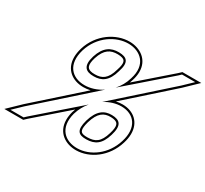

<svg xmlns="http://www.w3.org/2000/svg" viewBox="-222 -983 1338 1251"><g transform="rotate(30 447.5 -358.0)"><path d="M342.3 -163 342.6 -164C354 -202.4 372.9 -235.9 396.4 -263.8L87.6 5L70.7 21H-28.3L38.3 -43L441 -401.5C398.7 -373.3 351 -358.5 308 -359C213.7 -359 148.1 -425 185 -549C222 -670 329.5 -738 424.7 -737C514.1 -736 590.3 -673 550.4 -550C538.8 -509.7 518.6 -475.1 493.3 -446.9L808.3 -721L825.2 -737H924.2L857.6 -673L463.6 -322C504 -347.2 548.4 -360.4 588.9 -360C685.2 -359 742.6 -287 705.2 -168C668.8 -49 568.1 20 473.5 21C382.4 22 309 -39 342.3 -163ZM434.9 -165C411 -79 436.7 -58 495.7 -59C558.1 -60 600.2 -85 624.5 -168C650.1 -252 623.9 -279 562.1 -280C504.9 -281 460.4 -252 434.9 -165ZM397.9 -657C337.3 -658 291.1 -631 265 -549C239.3 -465 271.2 -438 332.4 -439C391.1 -439 434.7 -465 458.4 -550L458.7 -551C486 -633 457.4 -656 397.9 -657ZM327.9 -167.1C321.7 -144.2 319 -123.9 319.2 -104.6C319.8 -10 392.6 36.9 473.7 36C575.3 34.9 681.4 -38.8 719.5 -163.6C727.4 -188.5 731.4 -212.1 731.7 -233.7C733 -321.3 672.7 -374.1 589 -375C572.8 -375.2 556 -373.2 539.6 -369.6L867.8 -662L961.4 -752H819.2L798.2 -732.1L556.7 -521.9C559.8 -529.8 562.5 -537.9 564.7 -545.6C572.1 -568.3 575.9 -590.4 576.2 -610.2C577.6 -703.5 503.6 -751.1 424.8 -752C322.8 -753.1 209.6 -680.8 170.6 -553.3C163.1 -528.1 159.6 -505 159.5 -483.8C159.5 -392.8 225.8 -344 307.9 -344C324.8 -343.8 344 -346.2 360.7 -350.1L28.1 -54L-65.5 36H76.7L97.7 16.1L336.2 -191.5C332.8 -182.8 330.6 -176.3 328.3 -168.3ZM449.4 -160.9C473.5 -243.5 511.8 -265.9 561.9 -265C574.5 -264.8 585 -263.4 593 -260.9C617.2 -253.5 629.7 -236.3 610.1 -172.3C587.2 -94 552.3 -74.9 495.4 -74C482.5 -73.8 471.8 -74.8 463.9 -76.9C443.3 -82.6 431.3 -96 449.4 -160.9ZM397.7 -642C411.3 -641.8 422.6 -640.3 430.9 -637.5C452.3 -630.6 464.5 -615.9 444.4 -555.6L444 -554.2C421.5 -473.7 384.9 -454 332.3 -454C318.7 -453.8 307.6 -455 298.8 -457.7C274.5 -465 260.5 -483 279.3 -544.5C303.8 -621.5 343.2 -642.9 397.7 -642Z"/></g></svg>

Font: Nordica Plus
Style: NordicaClassicLtExtOblOl
Weight: 300
Version: Version 1.01